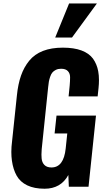

<svg xmlns="http://www.w3.org/2000/svg" viewBox="-20 -1102 617 1133"><path d="M305.7 -880.4 387.7 -1081.5H551.8L404.8 -880.4ZM243.2 11.7Q182.1 11.7 140.6 -8.3Q99.1 -28.3 78.4 -65.2Q57.6 -102.1 50.3 -153.8Q46.9 -178.2 46.9 -205.1Q46.9 -235.4 51.3 -269L79.6 -537.6Q86.4 -605.5 104 -655.8Q121.6 -706.1 152.8 -744.1Q184.1 -782.2 233.6 -801.5Q283.2 -820.8 351.1 -820.8Q416.5 -820.8 460.9 -804.2Q505.4 -787.6 528.8 -755.9Q551.8 -723.6 559.6 -681.6Q564 -657.7 564 -629.4Q564 -607.4 561.5 -583L556.2 -533.2H384.8L391.1 -595.7Q393.6 -623.5 393.6 -646Q393.6 -668.5 380.6 -682.4Q367.7 -696.3 340.3 -696.3Q322.8 -696.3 309.6 -689.7Q296.4 -683.1 288.8 -673.8Q281.2 -664.6 275.9 -648.7Q270.5 -632.8 268.3 -620.1Q266.1 -607.4 264.2 -587.9L226.1 -221.7Q224.6 -205.1 224.6 -189.9Q224.6 -178.2 225.6 -167.5Q227.5 -143.6 241.9 -128.7Q256.3 -113.8 283.7 -113.8Q356 -113.8 367.7 -226.1L377 -314.5H302.2L313.5 -419.9H546.4L502.4 0H386.2L383.3 -69.3Q338.9 11.7 243.2 11.7Z"/></svg>

Font: Oswald
Style: Bold
Weight: 700
Designer: Vernon Adams
Foundry: Vernon Adams
Version: 3.0; ttfautohint (v0.94.23-7a4d-dirty) -l 8 -r 50 -G 200 -x 